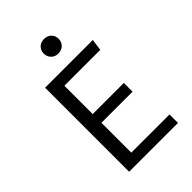

<svg xmlns="http://www.w3.org/2000/svg" viewBox="-256 -1002 1112 1112"><g transform="rotate(-45 300.0 -446.0)"><path d="M212.5 -617.5V-385.5H467.5V-314H212.5V-69.5H525.5V0H125.5V-688.5H516.5L506.5 -617.5ZM320 -892.5Q347.5 -892.5 364.5 -875.5Q381.5 -858.5 381.5 -834Q381.5 -808.5 364.5 -791.2Q347.5 -774 320 -774Q293 -774 276.2 -791.2Q259.5 -808.5 259.5 -834Q259.5 -858.5 276.2 -875.5Q293 -892.5 320 -892.5Z"/></g></svg>

Font: Fast_Mono
Style: Regular
Weight: 400
Monospace: yes
Designer: Carrois Corporate, Edenspiekermann AG, Nikita Prokopov
Foundry: Carrois Corporate, Edenspiekermann AG, Nikita Prokopov
Version: Version 5.002